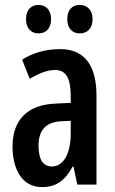

<svg xmlns="http://www.w3.org/2000/svg" viewBox="-20 -752 469 782"><path d="M86 -674C86 -635 108 -616 137 -616C167 -616 188 -636 188 -674C188 -711 167 -732 137 -732C108 -732 86 -713 86 -674ZM254 -674C254 -636 275 -616 305 -616C335 -616 357 -636 357 -674C357 -711 335 -732 305 -732C275 -732 254 -713 254 -674ZM225 -552C167 -552 114 -537 70 -509L101 -431C141 -455 175 -467 204 -467C249 -467 268 -433 268 -361V-333L205 -330C93 -325 31 -265 31 -155C31 -69 66 10 151 10C210 10 246 -18 276 -74H279L295 0H373V-362C373 -485 325 -552 225 -552ZM268 -260V-208C268 -125 238 -74 191 -74C156 -74 137 -101 137 -159C137 -222 167 -254 227 -258Z"/></svg>

Font: Noto Sans Display Condensed Medium
Style: Regular
Weight: 500
Width: 3
Designer: Monotype Design Team
Foundry: Monotype Imaging Inc.
Version: Version 1.900